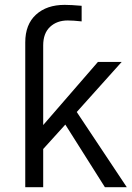

<svg xmlns="http://www.w3.org/2000/svg" viewBox="-20 -785 552 805"><path d="M85.9 0V-607.4Q85.9 -682.6 130.9 -723.6Q175.8 -764.6 251 -764.6Q277.3 -764.6 322.3 -760.7V-695.3Q287.1 -699.2 263.7 -699.2Q218.8 -699.2 189.9 -672.4Q161.1 -645.5 161.1 -594.7V-260.7L390.6 -525.4H490.2L301.8 -315.4L511.7 0H419.9L253.9 -262.7L161.1 -160.2V0Z"/></svg>

Font: Batunionen A1
Style: Regular
Weight: 400
Designer: HanYang I&C Co.,Ltd.
Foundry: HanYang I&C Co.,Ltd.
Version: Version 2.50; ttfautohint (v1.6)